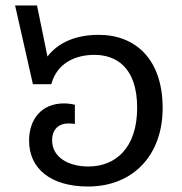

<svg xmlns="http://www.w3.org/2000/svg" viewBox="-20 -668 663 700"><path d="M35 -648 100 -361H167C188 -439 256 -468 324 -468C404 -468 480 -422 480 -275C480 -127 400 -61 302 -61C229 -61 170 -95 170 -156C170 -197 194 -218 231 -218C239 -218 246 -217 253 -216V-286C241 -289 227 -291 213 -291C133 -291 86 -235 86 -155C86 -54 164 12 301 12C464 12 573 -101 573 -274C573 -452 474 -541 340 -541C258 -541 193 -514 153 -462L115 -648Z"/></svg>

Font: FiraGO Unicode
Style: Regular
Weight: 400
Designer: bBox Type
Foundry: bBox Type GmbH
Version: Version 1.001;PS 001.001;hotconv 1.0.88;makeotf.lib2.5.64775